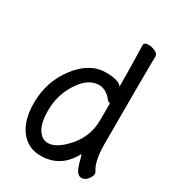

<svg xmlns="http://www.w3.org/2000/svg" viewBox="-179 -818 857 945"><g transform="rotate(30 250.0 -345.5)"><path d="M197 -48Q247 -48 306 -116Q365 -184 365 -276V-376Q365 -371 361 -371Q356 -371 349 -379Q316 -422 274 -422Q214 -422 166.5 -349.5Q119 -277 119 -189Q119 -117 141.5 -82.5Q164 -48 197 -48ZM197 24Q126 24 83 -31.5Q40 -87 40 -186Q40 -306 110.5 -399Q181 -492 273 -492Q348 -492 365 -465Q365 -555 361 -699Q361 -715 388 -715Q405 -715 424.5 -706Q444 -697 444 -681Q444 -669 443 -643.5Q442 -618 442 -185Q442 -84 473 -41L475 -33Q475 -19 460.5 -0.5Q446 18 426 18Q398 18 383 -37Q370 -85 368 -85V-83Q311 24 197 24Z"/></g></svg>

Font: LXGW WenKai Mono
Style: Bold
Weight: 700
Designer: Fontworks Inc.
Version: Version 1.250;January 17, 2023